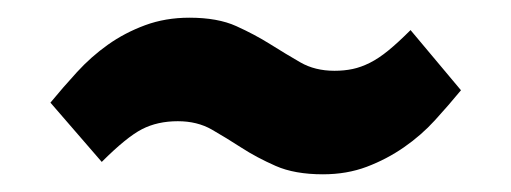

<svg xmlns="http://www.w3.org/2000/svg" viewBox="-20 -424 578 217"><path d="M194 -404Q226 -404 247 -394.5Q268 -385 285.5 -374Q303 -363 319.5 -353.5Q336 -344 358 -344Q369 -344 378.5 -346Q388 -348 398 -353Q408 -358 419 -367Q430 -376 444 -390L501 -322Q487 -305 471.5 -288Q456 -271 436.5 -257.5Q417 -244 394.5 -235.5Q372 -227 345 -227Q313 -227 291.5 -236.5Q270 -246 253 -257Q236 -268 219.5 -277.5Q203 -287 181 -287Q158 -287 140.5 -278Q123 -269 95 -241L37 -308Q51 -325 67 -342.5Q83 -360 102 -373.5Q121 -387 144 -395.5Q167 -404 194 -404Z"/></svg>

Font: Amaranth
Style: Bold Italic
Weight: 700
Italic angle: -12°
Designer: Gesine Todt
Foundry: Gesine Todt
Version: Version 1.001